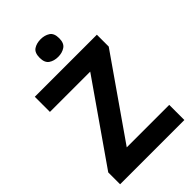

<svg xmlns="http://www.w3.org/2000/svg" viewBox="-272 -1091 1122 1122"><g transform="rotate(-45 289.5 -530.0)"><path d="M555 -66H24V-164L366 -655H33V-780H546V-682L204 -191H555ZM295 -994Q328 -994 352 -978.5Q376 -963 376 -921Q376 -880 352 -864Q328 -848 295 -848Q261 -848 237.5 -864Q214 -880 214 -921Q214 -963 237.5 -978.5Q261 -994 295 -994Z"/></g></svg>

Font: Noto Sans Malayalam UI
Style: Regular
Weight: 400
Designer: Jelle Bosma - Monotype Design Team
Foundry: Monotype Imaging Inc.
Version: Version 2.104